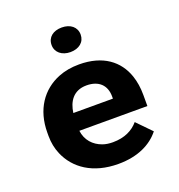

<svg xmlns="http://www.w3.org/2000/svg" viewBox="-135 -859 918 983"><g transform="rotate(-20 323.5 -368.0)"><path d="M570.8 -85 494.9 -163C464.9 -127.5 419.7 -104 355.2 -104C334.7 -104 316.3 -106.8 300.2 -112.5C253.3 -129 220 -165.2 213.3 -218H584V-278C584 -317.3 578.5 -353 567.5 -385C536.2 -476 457.9 -538 327.7 -538C285.9 -538 248.3 -531.3 215 -518C118.2 -479.4 56 -390.5 56 -265V-246C56 -210.7 62.6 -177.5 75.8 -146.5C114.8 -54.9 205 10 344.2 10C451.8 10 526.1 -28.7 570.8 -85ZM431.1 -326V-314H215.5C223.3 -373.1 254.3 -424 326.6 -424C393.8 -424 431.1 -386.6 431.1 -326ZM309 -612C355.8 -612 388.2 -638 388.2 -679C388.2 -720 355.8 -746 309 -746C262.2 -746 229.8 -721.1 229.8 -679C229.8 -638.5 263.1 -612 309 -612Z"/></g></svg>

Font: Asimov
Style: Wid
Weight: 500
Designer: Google
Version: Version 2.000980; 2014